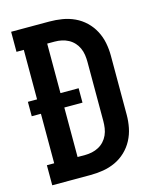

<svg xmlns="http://www.w3.org/2000/svg" viewBox="-111 -812 722 888"><g transform="rotate(-15 250.0 -367.5)"><path d="M28 0V-96H63V-333H19V-402H63V-639H28V-735H211Q242 -735 272.5 -730Q303 -725 331 -712Q359 -699 381.5 -677.5Q404 -656 418.5 -628.5Q433 -601 439 -570.5Q445 -540 445 -509V-226Q445 -195 439 -164.5Q433 -134 418.5 -106.5Q404 -79 381.5 -57.5Q359 -36 331 -23Q303 -10 272.5 -5Q242 0 211 0ZM175 -96H211Q228 -96 244.5 -99.5Q261 -103 276 -111Q291 -119 302.5 -131.5Q314 -144 321 -159.5Q328 -175 330.5 -192Q333 -209 333 -226V-509Q333 -526 330.5 -543Q328 -560 321 -575.5Q314 -591 302.5 -603.5Q291 -616 276 -624Q261 -632 244.5 -635.5Q228 -639 211 -639H175V-402H262V-333H175Z"/></g></svg>

Font: Iosevka Curly Slab
Style: Bold
Weight: 700
Monospace: yes
Designer: Belleve Invis
Foundry: Belleve Invis
Version: Version 22.1.2; ttfautohint (v1.8.4)